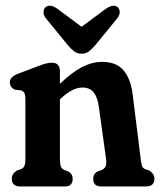

<svg xmlns="http://www.w3.org/2000/svg" viewBox="-20 -672 578 692"><path d="M196 -414V-370Q240 -412 276.2 -430.5Q312.5 -449 348 -449Q400 -449 425.8 -417.8Q451.5 -386.5 458 -332.5L487 -100.5Q489 -81.5 492 -73.5Q495 -65.5 504 -62L517.5 -57.5Q526.5 -52 531.5 -45Q536.5 -38 536.5 -28Q536.5 0 506 0H344Q316 0 316 -28Q316 -45.5 331.5 -54L346 -59Q355.5 -63 360 -71Q364.5 -79 362.5 -97.5L336.5 -285.5Q332 -320.5 318 -338.5Q304 -356.5 277.5 -356.5Q240.5 -356.5 198.5 -316L196 -314V-100.5Q196 -80 199.5 -71.5Q203 -63 212.5 -59L226.5 -54Q242 -44.5 242 -28Q242 0 214 0H53Q22.5 0 22.5 -28Q22.5 -46 41 -57.5L54.5 -62Q64 -65.5 67.8 -73.5Q71.5 -81.5 71.5 -100.5V-313.5Q71.5 -330 67.8 -336.8Q64 -343.5 54.5 -346.5L34.5 -348.5Q15.5 -357 15.5 -374.5Q15.5 -384.5 21.8 -392Q28 -399.5 44.5 -406L117 -433.5Q136.5 -441 147.2 -443.5Q158 -446 167.5 -446Q196 -446 196 -414ZM325 -511Q312.5 -496.5 301.5 -487.5Q290.5 -478.5 274.5 -478.5Q258 -478.5 246.8 -487.2Q235.5 -496 223 -511L145.5 -606Q136 -618 136.8 -628.8Q137.5 -639.5 143.5 -645.5Q159 -659.5 186 -641L274 -575.5L362.5 -641Q389 -659 405 -645.5Q411 -639.5 411.5 -628.8Q412 -618 402.5 -606Z"/></svg>

Font: Fraunces 144pt SuperSoft SemiBold
Style: Regular
Weight: 600
Version: Version 1.000;[b76b70a41]